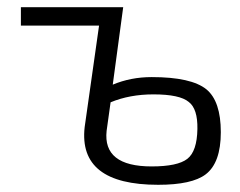

<svg xmlns="http://www.w3.org/2000/svg" viewBox="-20 -504 665 533"><path d="M293 -269Q343 -290 401 -290Q511 -290 553 -256Q593 -223 593 -137Q593 -52 551 -20Q513 9 419 9Q197 9 215 -151L255 -433H38V-484H322ZM276 -141Q265 -42 401 -42Q473 -42 500 -63Q527 -84 528 -146Q529 -202 504 -221Q479 -242 406 -242Q340 -242 287 -220Z"/></svg>

Font: Taylor Sans Light
Style: Regular
Weight: 300
Italic angle: -8°
Designer: Natanael Gama
Version: Version 1.001 September 8, 2015